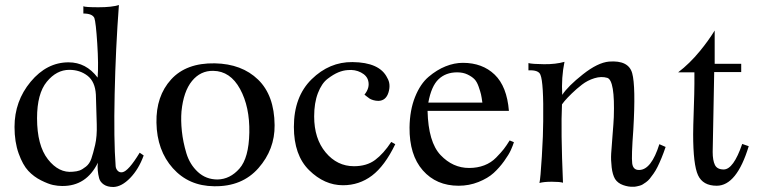

<svg xmlns="http://www.w3.org/2000/svg" viewBox="-20 -730 3023 767"><path d="M554 -109Q534 -54 500 -19Q466 16 433 17Q409 17 394.5 7Q380 -3 376 -18Q372 -33 370.5 -49.5Q369 -66 371 -80Q325 14 228 13Q211 13 192 9Q173 5 144 -9.5Q115 -24 93 -47.5Q71 -71 54.5 -117Q38 -163 38 -223Q38 -326 102.5 -403.5Q167 -481 254 -481Q324 -481 370 -420Q374 -472 368.5 -556.5Q363 -641 357 -658Q349 -676 313 -676V-705Q320 -701 373.5 -701Q427 -701 455 -710Q442 -537 438 -354Q434 -171 442 -66Q443 -55 450.5 -47.5Q458 -40 469 -42Q493 -46 538 -120ZM363 -352Q360 -404 329.5 -427.5Q299 -451 257 -451Q206 -451 167 -403.5Q128 -356 128 -258Q128 -149 171.5 -93.5Q215 -38 271 -44Q287 -45 298 -49Q309 -53 323.5 -64.5Q338 -76 345 -96.5Q352 -117 360 -151Q368 -185 366.5 -234Q365 -283 363 -352Z M1077 -230Q1078 -133 1012.5 -58.5Q947 16 835 14Q734 13 670.5 -58Q607 -129 605 -240Q603 -346 663.5 -412.5Q724 -479 838 -477Q946 -475 1011 -412Q1076 -349 1077 -230ZM976 -200Q978 -303 939 -374.5Q900 -446 832 -447Q781 -448 747 -406.5Q713 -365 705 -285Q702 -249 706.5 -206Q711 -163 724.5 -118Q738 -73 770.5 -43Q803 -13 849 -13Q899 -14 936.5 -56.5Q974 -99 976 -200Z M1559 -154Q1517 -67 1466 -28.5Q1415 10 1350 10Q1276 10 1215 -50Q1154 -110 1154 -223Q1154 -344 1225 -413.5Q1296 -483 1388 -482Q1497 -481 1527 -419Q1542 -394 1532 -361Q1522 -328 1492 -327Q1481 -327 1471 -330Q1461 -333 1456 -336.5Q1451 -340 1444 -345.5Q1437 -351 1436 -352Q1458 -379 1451 -407Q1446 -428 1422 -440.5Q1398 -453 1369 -450Q1351 -449 1331.5 -441Q1312 -433 1288.5 -415Q1265 -397 1250 -358Q1235 -319 1235 -265Q1235 -176 1281 -121Q1327 -66 1394 -66Q1445 -66 1478.5 -91Q1512 -116 1543 -163Z M2033 -162Q2029 -149 2021 -131Q2013 -113 1994 -86.5Q1975 -60 1952 -39Q1929 -18 1891.5 -3Q1854 12 1812 12Q1723 12 1669 -49.5Q1615 -111 1616 -221Q1617 -290 1638 -342.5Q1659 -395 1692 -423Q1725 -451 1760 -465Q1795 -479 1829 -479Q1907 -479 1956 -432Q2005 -385 2013 -287H1688Q1691 -162 1740 -110.5Q1789 -59 1854 -59Q1887 -59 1914.5 -69.5Q1942 -80 1962 -100.5Q1982 -121 1992.5 -134.5Q2003 -148 2016 -169ZM1907 -320Q1904 -342 1901.5 -353Q1899 -364 1892 -384Q1885 -404 1875 -414Q1865 -424 1847.5 -432.5Q1830 -441 1806 -441Q1761 -441 1732 -413.5Q1703 -386 1691 -320Z M2639 -143Q2631 -119 2622.5 -98.5Q2614 -78 2606.5 -63Q2599 -48 2590.5 -36Q2582 -24 2575.5 -16Q2569 -8 2560.5 -2Q2552 4 2547 7Q2542 10 2534.5 12Q2527 14 2524 14.5Q2521 15 2515 16H2509Q2491 17 2469.5 9.5Q2448 2 2437 -15Q2427 -32 2423.5 -61.5Q2420 -91 2421.5 -116.5Q2423 -142 2427 -190Q2431 -238 2432 -262Q2437 -409 2406 -419Q2382 -426 2354.5 -417.5Q2327 -409 2305 -392Q2283 -375 2264.5 -357Q2246 -339 2235 -326L2225 -313Q2220 -211 2229 0Q2217 -4 2184.5 -4Q2152 -4 2135 1Q2139 -15 2144.5 -104.5Q2150 -194 2150 -246Q2152 -400 2139 -431Q2132 -451 2091 -449V-478Q2106 -474 2153 -473.5Q2200 -473 2235 -483Q2222 -420 2226 -351Q2249 -386 2308.5 -433Q2368 -480 2413 -484Q2491 -490 2505.5 -437.5Q2520 -385 2510 -212Q2502 -105 2505.5 -77.5Q2509 -50 2534 -51Q2582 -52 2614 -154Z M2971 -146Q2923 12 2843 12Q2788 12 2768.5 -30Q2749 -72 2749 -194Q2749 -221 2751.5 -292.5Q2754 -364 2754 -395V-441H2689Q2735 -476 2776 -526Q2809 -566 2835 -608V-475H2941V-442H2833V-438Q2833 -413 2830 -278Q2827 -143 2827 -123Q2827 -89 2836 -71Q2845 -53 2871 -53Q2910 -53 2945 -155Z"/></svg>

Font: GFS Artemisia
Style: Regular
Weight: 400
Designer: Takis Katsoulidis and George D. Matthiopoulos
Foundry: Takis Katsoulidis and George D. Matthiopoulos
Version: Version 1.0